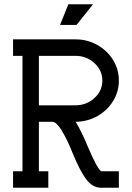

<svg xmlns="http://www.w3.org/2000/svg" viewBox="-20 -884 621 904"><path d="M539.6 0H456.5Q416.5 0 386.7 -38.8Q356.9 -77.6 321.8 -163.6Q296.9 -226.6 268.1 -273.9Q244.1 -310.1 227.1 -310.5H163.1V-77.6H207.5V0H41.5V-77.6H85.9V-621.1H41.5V-698.7H335Q391.1 -698.7 437.7 -672.6Q484.4 -646.5 512 -602.3Q539.6 -558.1 539.6 -504.4Q539.6 -451.7 512.2 -407.7Q484.9 -363.8 439 -337.6Q393.1 -311.5 336.4 -310.5Q367.7 -257.3 393.1 -194.3Q413.6 -145.5 432.6 -109.9Q451.2 -77.6 457.5 -77.6H539.6ZM335 -388.2Q387.2 -388.2 424.6 -422.4Q461.9 -456.5 461.9 -504.4Q461.9 -552.7 424.6 -586.9Q387.2 -621.1 335 -621.1H163.1V-388.2ZM340.3 -766.6H262.7L301.8 -863.8H418Z"/></svg>

Font: Turpis
Style: Regular
Weight: 400
Designer: GGBotNet
Foundry: f0n7
Version: 1.00